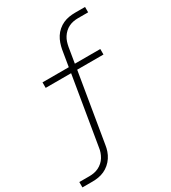

<svg xmlns="http://www.w3.org/2000/svg" viewBox="-225 -849 1049 1177"><g transform="rotate(-30 300.0 -260.0)"><path d="M3 215V177H75Q91 177 107.5 174Q124 171 139.5 163.5Q155 156 168.5 144Q182 132 191 117Q200 102 205.5 86Q211 70 213 54L293 -426H113V-465H299L318 -580Q322 -601 329 -621.5Q336 -642 348 -661Q360 -680 377.5 -695Q395 -710 415 -719Q435 -728 456.5 -731.5Q478 -735 499 -735H570V-697H499Q482 -697 465.5 -694Q449 -691 433.5 -683.5Q418 -676 405 -664Q392 -652 382.5 -637Q373 -622 368 -606Q363 -590 360 -574L342 -465H522V-426H336L255 60Q252 81 245 101.5Q238 122 225.5 141Q213 160 195.5 175Q178 190 158 199Q138 208 117 211.5Q96 215 75 215Z"/></g></svg>

Font: Iosevka SS04 XLt Ex
Style: Italic
Weight: 200
Width: 7
Italic angle: -9°
Monospace: yes
Designer: Belleve Invis
Foundry: Belleve Invis
Version: Version 19.0.0; ttfautohint (v1.8.4)